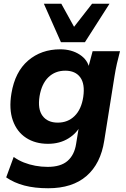

<svg xmlns="http://www.w3.org/2000/svg" viewBox="-20 -780 673 1024"><path d="M237 224Q165 224 110 209.5Q55 195 13 166L53 57Q78 75 107 86.5Q136 98 168.5 104Q201 110 234 110Q304 110 340.5 78Q377 46 386 -13L403 -118H413Q393 -72 346 -42.5Q299 -13 236 -13Q168 -13 119 -45Q70 -77 48.5 -137.5Q27 -198 41 -282Q60 -397 130 -457Q200 -517 301 -517Q362 -517 405.5 -488.5Q449 -460 457 -413L450 -417L474 -507H620Q611 -474 603.5 -440.5Q596 -407 591 -375L536 -30Q517 93 441.5 158.5Q366 224 237 224ZM288 -126Q342 -126 378 -161.5Q414 -197 424 -263Q434 -332 408 -367.5Q382 -403 328 -403Q274 -403 238 -368Q202 -333 191 -267Q180 -198 207 -162Q234 -126 288 -126ZM305 -555 214 -760H307L375 -637L471 -760H564L433 -555Z"/></svg>

Font: Mulish ExtraLight ExtraBold
Style: Italic
Weight: 800
Italic angle: -9°
Version: Version 3.603